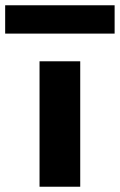

<svg xmlns="http://www.w3.org/2000/svg" viewBox="-85 -708 455 728"><path d="M64.9 -475.6H219.2V0H64.9ZM-65.4 -688H349.6V-580.6H-65.4Z"/></svg>

Font: Selawik
Style: Bold
Weight: 700
Designer: Aaron Bell
Foundry: Microsoft Corporation
Version: Version 1.01